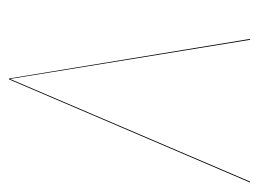

<svg xmlns="http://www.w3.org/2000/svg" viewBox="-92 -464 557 412"><g transform="rotate(90 186.0 -258.5)"><path d="M372.1 -517.1 150.9 0H148.9L64 -517.1H65.9L149.9 -2L370.1 -517.1Z"/></g></svg>

Font: Fira Sans Compressed Two
Style: Italic
Weight: 100
Width: 3
Italic angle: -8°
Designer: Carrois Corporate & Edenspiekermann AG
Foundry: Carrois Corporate GbR & Edenspiekermann AG
Version: Version 4.203;PS 004.203;hotconv 1.0.88;makeotf.lib2.5.64775